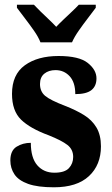

<svg xmlns="http://www.w3.org/2000/svg" viewBox="-20 -786 474 816"><path d="M209 10Q140 10 99.5 -4.5Q59 -19 41.5 -45Q24 -71 24 -104Q24 -146 50.5 -162.5Q77 -179 111 -179Q111 -115 138.5 -83.5Q166 -52 211 -52Q255 -52 273 -71.5Q291 -91 291 -119Q291 -151 266.5 -170Q242 -189 187 -211Q108 -240 69.5 -277.5Q31 -315 31 -387Q31 -469 85.5 -508.5Q140 -548 229 -548Q316 -548 353 -518.5Q390 -489 390 -453Q390 -420 368.5 -403Q347 -386 300 -386Q300 -436 276 -462Q252 -488 216 -488Q187 -488 168.5 -473Q150 -458 150 -429Q150 -397 172 -378.5Q194 -360 257 -336Q303 -318 337 -297Q371 -276 390 -244Q409 -212 409 -164Q409 -85 358 -37.5Q307 10 209 10ZM152 -606Q143 -629 124.5 -655.5Q106 -682 86 -708Q66 -734 52 -753V-766H124Q135 -754 152 -737.5Q169 -721 187.5 -703.5Q206 -686 219 -672Q232 -686 250.5 -703.5Q269 -721 286.5 -737.5Q304 -754 315 -766H387V-753Q373 -734 353 -708Q333 -682 314.5 -655.5Q296 -629 286 -606Z"/></svg>

Font: Noto Serif Tamil Condensed ExtraBold
Style: Regular
Weight: 800
Width: 3
Designer: Indian Type Foundry, Tom Grace, and the Monotype Design Team
Foundry: Monotype Imaging Inc.
Version: Version 2.004; ttfautohint (v1.8.4.7-5d5b)